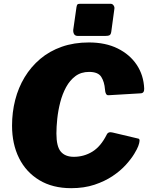

<svg xmlns="http://www.w3.org/2000/svg" viewBox="-20 -974 777 1004"><path d="M445 -752Q532 -752 595.5 -720.5Q659 -689 695 -635Q731 -581 734 -511Q735 -487 716 -486L547 -476Q531 -475 529 -506Q526 -546 509.5 -572Q493 -598 446 -598Q404 -598 374.5 -576Q345 -554 325.5 -518Q306 -482 295 -439Q284 -396 279.5 -353.5Q275 -311 275 -276Q275 -208 298 -181Q321 -154 366 -154Q419 -154 463 -181Q507 -208 538 -270Q546 -287 569 -281L704 -249Q716 -246 703 -210Q698 -196 682 -169.5Q666 -143 638 -112Q610 -81 569 -53.5Q528 -26 474 -8Q420 10 352 10Q255 10 185.5 -32Q116 -74 79.5 -147.5Q43 -221 43 -317Q43 -387 59.5 -451.5Q76 -516 109 -570.5Q142 -625 190.5 -666Q239 -707 303 -729.5Q367 -752 445 -752ZM578 -927 562 -809Q560 -794 553 -790Q546 -786 529 -786H388Q373 -786 367.5 -795.5Q362 -805 363 -818L380 -937Q382 -948 385 -951Q388 -954 397 -954H560Q568 -954 574 -945.5Q580 -937 578 -927Z"/></svg>

Font: Libre Franklin Black
Style: Italic
Weight: 900
Italic angle: -8°
Designer: Pablo Impallari, Rodrigo Fuenzalida, Nhung Nguyen
Foundry: Impallari Type
Version: Version 3.000